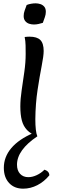

<svg xmlns="http://www.w3.org/2000/svg" viewBox="-20 -803 361 1152"><path d="M192 -88Q192 -52 195 -25.5Q198 1 204 15Q165 1 142.5 -22.5Q120 -46 111 -80.5Q102 -115 102 -164Q102 -208 110 -262Q118 -316 126 -372Q134 -428 134 -479Q134 -505 133.5 -530.5Q133 -556 128 -581Q135 -582 143 -582.5Q151 -583 157 -583Q202 -583 222 -563Q242 -543 242 -497Q242 -468 230 -407Q218 -346 205.5 -264Q193 -182 192 -88ZM237 -666Q225 -662 211 -659Q197 -656 183 -656Q169 -656 155 -660.5Q141 -665 131.5 -676.5Q122 -688 122 -707Q122 -724 128 -740Q134 -756 140 -773Q152 -778 166.5 -780.5Q181 -783 194 -783Q208 -783 222 -778.5Q236 -774 245.5 -763Q255 -752 255 -732Q255 -716 249 -699.5Q243 -683 237 -666ZM247 215Q276 225 276 249Q245 287 204 308Q163 329 119 329Q66 329 34.5 295Q3 261 3 204Q3 139 47.5 86Q92 33 180 -5L204 15Q143 56 112.5 98.5Q82 141 82 185Q82 220 100.5 240Q119 260 150 260Q174 260 200 248Q226 236 247 215Z"/></svg>

Font: Merienda
Style: Regular
Weight: 400
Designer: Eduardo Rodriguez Tunni
Foundry: Eduardo Rodriguez Tunni
Version: Version 2.001